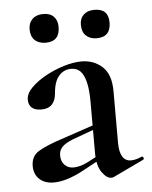

<svg xmlns="http://www.w3.org/2000/svg" viewBox="-46 -606 516 653"><g transform="rotate(-5 212.0 -279.5)"><path d="M317 6Q313 8 308 8Q292 8 276 -15Q260 -38 260 -82V-255Q260 -297 253.5 -323Q247 -349 235 -361Q223 -373 204 -373Q186 -373 172.5 -363.5Q159 -354 151.5 -337Q144 -320 142 -294Q140 -270 127.5 -257Q115 -244 91 -244Q69 -244 58.5 -254Q48 -264 48 -281Q48 -302 68 -322Q88 -342 118 -358.5Q148 -375 181 -385Q214 -395 241 -395Q283 -395 312 -368.5Q341 -342 341 -285V-108Q341 -77 351 -61Q361 -45 380 -45Q396 -45 416 -54Q421 -56 423 -50.5Q425 -45 420 -43ZM112 7Q81 7 63 -10Q45 -27 45 -55Q45 -88 70.5 -104Q96 -120 151 -138L270 -178L273 -164L188 -133Q163 -123 152 -111.5Q141 -100 141 -83Q141 -62 153 -50Q165 -38 183 -38Q192 -38 204.5 -41Q217 -44 231 -51L296 -85L298 -70L211 -23Q185 -9 159.5 -1Q134 7 112 7ZM126 -469Q102 -469 88.5 -482Q75 -495 75 -519Q75 -541 88.5 -554Q102 -567 126 -567Q149 -567 161.5 -554Q174 -541 174 -519Q174 -469 126 -469ZM300 -469Q277 -469 263.5 -482Q250 -495 250 -519Q250 -541 263.5 -553.5Q277 -566 300 -566Q348 -566 348 -519Q348 -469 300 -469Z"/></g></svg>

Font: Cormorant SemiBold
Style: Regular
Weight: 600
Designer: Christian Thalmann (Catharsis Fonts)
Foundry: Catharsis Fonts
Version: Version 4.000